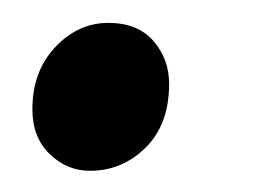

<svg xmlns="http://www.w3.org/2000/svg" viewBox="-20 -142 234 172"><path d="M9 -44Q9 -78 29.5 -99.8Q50 -121.5 77 -121.5Q103.5 -121.5 117.5 -105.2Q131.5 -89 131.5 -67Q131.5 -30.5 110.5 -9.8Q89.5 11 60.5 11Q40 11 24.5 -4Q9 -19 9 -44Z"/></svg>

Font: Merriweather 144pt SemiBold
Style: Italic
Weight: 600
Italic angle: -7.8°
Version: Version 2.101